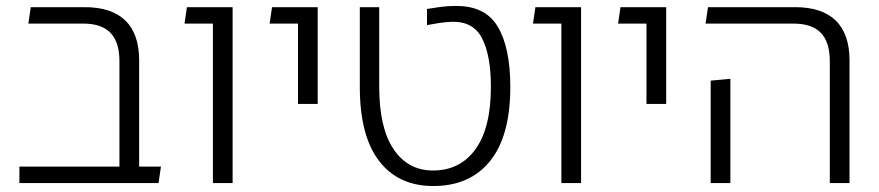

<svg xmlns="http://www.w3.org/2000/svg" viewBox="-20 -613 2943 643"><path d="M380 0V-408Q380 -472 350 -503Q320 -534 259 -534H75L83 -589H264Q354 -589 400 -544Q446 -499 446 -411V-45Q444 -32 437 -21.5Q430 -11 420 0ZM45 0V-55H519L511 0Z M693 0V-589H759V0ZM598 -534 606 -589H735V-534Z M978 -265V-589H1044V-265ZM883 -534 891 -589H1016V-534Z M1431 10Q1314 10 1249.5 -74Q1185 -158 1185 -322V-589H1250V-322Q1250 -185 1298 -113.5Q1346 -42 1430 -42Q1521 -42 1572.5 -113.5Q1624 -185 1624 -322Q1624 -427 1594.5 -484.5Q1565 -542 1493 -540Q1471 -539 1451 -536Q1431 -533 1410 -529V-583Q1434 -587 1456.5 -590Q1479 -593 1503 -593Q1604 -595 1646.5 -524.5Q1689 -454 1689 -322Q1689 -158 1621.5 -74Q1554 10 1431 10Z M1860 0V-589H1926V0ZM1765 -534 1773 -589H1902V-534Z M2145 -265V-589H2211V-265ZM2050 -534 2058 -589H2183V-534Z M2759 0V-408Q2759 -472 2729 -503Q2699 -534 2637 -534H2343L2351 -589H2643Q2733 -589 2779 -544Q2825 -499 2825 -411V0ZM2360 0V-343L2426 -349V0Z"/></svg>

Font: Noto Sans Hebrew Thin Light
Style: Regular
Weight: 300
Version: Version 3.001